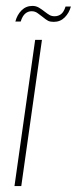

<svg xmlns="http://www.w3.org/2000/svg" viewBox="-20 -630 260 650"><path d="M29 0 99 -495H122L52 0ZM162 -556Q150 -556 143 -559.5Q136 -563 124 -573Q117 -578 108 -585Q99 -592 87 -592Q75 -592 65.5 -584Q56 -576 50 -557H32Q38 -580 53 -595Q68 -610 90 -610Q102 -610 112 -604Q122 -598 132 -590Q141 -583 148 -579Q155 -575 165 -575Q177 -575 186.5 -582Q196 -589 202 -608H220Q214 -586 199 -571Q184 -556 162 -556Z"/></svg>

Font: Alumni Sans Thin
Style: Italic
Weight: 100
Italic angle: -8°
Designer: Robert E. Leuschke
Foundry: Robert E. Leuschke
Version: Version 1.016